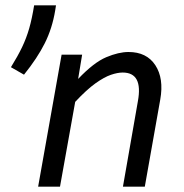

<svg xmlns="http://www.w3.org/2000/svg" viewBox="-20 -700 690 720"><path d="M440 -428Q421 -428 396 -419.5Q371 -411 338 -387.5Q305 -364 262 -318L205 0H123L211 -495H288L273 -404Q332 -466 378.5 -485.5Q425 -505 462 -505Q530 -505 562.5 -455.5Q595 -406 581 -327L523 0H441L497 -320Q517 -428 440 -428ZM190 -680 187 -661Q176 -594 148 -538Q120 -482 70 -420L21 -448Q47 -490 63 -523.5Q79 -557 89.5 -593.5Q100 -630 108 -680Z"/></svg>

Font: Inria Sans
Style: Italic
Weight: 400
Italic angle: -10°
Designer: Black Foundry Team
Foundry: Black Foundry
Version: Version 1.2; ttfautohint (v1.8.3)